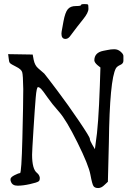

<svg xmlns="http://www.w3.org/2000/svg" viewBox="-20 -908 642 955"><path d="M305.2 -714.4Q285.6 -714.8 285.6 -740.2Q285.6 -743.7 286.6 -751.2Q287.6 -758.8 295.9 -802.7Q304.2 -846.7 317.4 -862.3Q330.6 -877.9 356.7 -877.9Q382.8 -877.9 382.8 -882.8Q382.8 -887.7 398.7 -887.7Q414.6 -887.7 417.2 -885.7Q419.9 -883.8 419.9 -864.3Q419.9 -844.7 393.3 -812Q366.7 -779.3 326.7 -725.6Q317.4 -714.4 305.2 -714.4ZM593.8 -629.9Q593.8 -629.9 593.8 -605.5Q593.8 -591.8 578.1 -585Q562.5 -578.1 556.6 -568.4Q525.4 -512.7 521.5 -198.2L516.6 -3.9L500 11.7Q484.4 27.3 468.8 27.3H467.8Q452.1 27.3 445.3 18.1Q438.5 8.8 429.7 -39.1Q420.9 -86.9 365.2 -199.2Q309.6 -311.5 273.9 -351.6Q238.3 -391.6 215.3 -424.8Q192.4 -458 184.1 -466.3Q175.8 -474.6 168.9 -474.6Q162.1 -474.6 157.7 -423.3Q153.3 -372.1 146.5 -263.2Q139.6 -154.3 139.6 -138.7Q139.6 -66.4 164.1 -47.9Q175.8 -38.1 177.7 -25.4Q178.7 -22.5 177.7 -19.5Q177.7 -9.8 171.9 -5.9Q164.1 0 128.9 7.8Q93.8 15.6 67.4 15.6Q41 15.6 34.2 -4.9Q32.2 -6.8 32.2 -16.6Q32.2 -26.4 52.2 -36.6Q72.3 -46.9 79.6 -46.9Q86.9 -46.9 91.3 -220.2Q95.7 -393.6 95.7 -464.8Q94.7 -535.2 90.3 -549.3Q85.9 -563.5 60.1 -576.2Q34.2 -588.9 29.3 -594.7Q24.4 -600.6 23.4 -616.2L20.5 -638.7L142.6 -636.7L147.5 -610.4Q153.3 -582 170.4 -567.9Q187.5 -553.7 200.2 -542Q210.9 -529.3 264.6 -458Q318.4 -386.7 372.6 -306.6Q426.8 -226.6 426.8 -217.8Q426.8 -209 439.5 -187.5L452.1 -166L456.1 -197.3Q469.7 -280.3 476.6 -481.4L479.5 -572.3L464.8 -584Q450.2 -596.7 449.2 -607.4Q449.2 -646.5 494.1 -655.3Q497.1 -655.3 514.2 -659.2Q531.2 -663.1 548.8 -663.1Q566.4 -663.1 580.1 -650.9Q593.8 -638.7 593.8 -629.9Z"/></svg>

Font: Drukaatie burti
Style: Light
Weight: 300
Version: Version 0.14